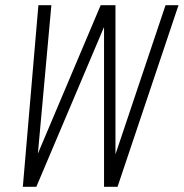

<svg xmlns="http://www.w3.org/2000/svg" viewBox="-20 -720 708 740"><path d="M68 0 128 -700H178L126 -128L368 -700H425V-125L618 -700H668L433 0H381V-616L120 0Z"/></svg>

Font: Red Hat Mono
Style: Italic
Weight: 300
Italic angle: -12°
Monospace: yes
Designer: Pentagram, MCKL
Foundry: Pentagram, MCKL
Version: Version 1.023